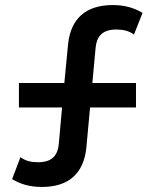

<svg xmlns="http://www.w3.org/2000/svg" viewBox="-20 -732 613 761"><path d="M55 -306H226L213 -161C209 -119 189 -89 131 -89C107 -89 82 -93 61 -109L28 -22C57 -5 92 9 146 9C254 9 311 -46 322 -144L337 -306H519V-403H346L359 -543C363 -585 383 -615 441 -615C465 -615 490 -611 511 -595L545 -681C516 -698 480 -712 427 -712C319 -712 261 -657 250 -559L235 -403H55Z"/></svg>

Font: Finlandica Medium
Style: Regular
Weight: 500
Designer: Niklas Ekholm, Juho Hiilivirta, Jaakko Suomalainen
Foundry: Helsinki Type Studio
Version: Version 2.000;Glyphs 3.2 (3202)